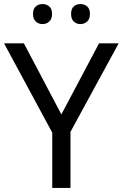

<svg xmlns="http://www.w3.org/2000/svg" viewBox="-20 -928 606 948"><path d="M283 -363 469 -714H566L328 -277V0H238V-273L0 -714H98ZM143 -859Q143 -885 157 -896.5Q171 -908 190 -908Q209 -908 223 -896.5Q237 -885 237 -859Q237 -834 223 -821.5Q209 -809 190 -809Q171 -809 157 -821.5Q143 -834 143 -859ZM331 -859Q331 -885 344.5 -896.5Q358 -908 377 -908Q396 -908 410 -896.5Q424 -885 424 -859Q424 -834 410 -821.5Q396 -809 377 -809Q358 -809 344.5 -821.5Q331 -834 331 -859Z"/></svg>

Font: Noto Sans Samaritan
Style: Regular
Weight: 400
Designer: Monotype Design Team
Foundry: Monotype Imaging Inc.
Version: Version 2.001; ttfautohint (v1.8.4.7-5d5b)